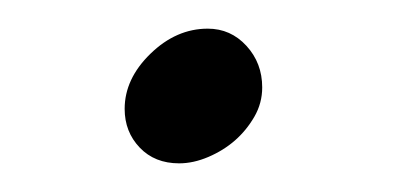

<svg xmlns="http://www.w3.org/2000/svg" viewBox="-20 -311 283 134"><path d="M67 -235Q67 -256 85 -273.5Q103 -291 125 -291Q141 -291 152 -279Q163 -267 163 -250Q163 -239 157.5 -229.5Q152 -220 144 -213Q136 -206 125.5 -201.5Q115 -197 105 -197Q88 -197 77.5 -208Q67 -219 67 -235Z"/></svg>

Font: Quattrocento Sans
Style: Italic
Weight: 400
Designer: Pablo Impallari
Foundry: Pablo Impallari, Igino Marini, Brenda Gallo
Version: Version 2.000